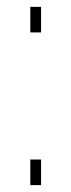

<svg xmlns="http://www.w3.org/2000/svg" viewBox="-20 -537 207 557"><path d="M67.9 -442.9V-517.1H99.1V-442.9ZM67.9 0V-74.2H99.1V0Z"/></svg>

Font: Rawline ExtraLight
Style: Regular
Weight: 275
Designer: Matt McInerney, Pablo Impallari, Rodrigo Fuenzalida
Foundry: Matt McInerney, Pablo Impallari, Rodrigo Fuenzalida
Version: Version 4.020;PS 004.020;hotconv 1.0.88;makeotf.lib2.5.64775